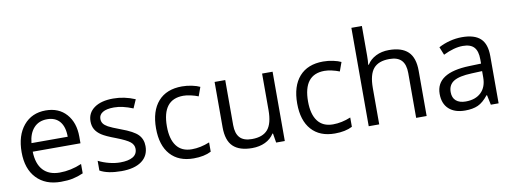

<svg xmlns="http://www.w3.org/2000/svg" viewBox="-61 -1105 3897 1460"><g transform="rotate(-10 1887.0 -375.0)"><path d="M312 9.8Q193.4 9.8 124.8 -62.5Q56.2 -134.8 56.2 -263.2Q56.2 -392.6 119.9 -468.8Q183.6 -544.9 291 -544.9Q391.6 -544.9 450.2 -478.8Q508.8 -412.6 508.8 -304.2V-252.9H140.1Q142.6 -158.7 187.7 -109.9Q232.9 -61 314.9 -61Q401.4 -61 485.8 -97.2V-24.9Q442.9 -6.3 404.5 1.7Q366.2 9.8 312 9.8ZM290 -477.1Q225.6 -477.1 187.3 -435.1Q148.9 -393.1 142.1 -318.8H421.9Q421.9 -395.5 387.7 -436.3Q353.5 -477.1 290 -477.1Z M992.2 -146Q992.2 -71.3 936.5 -30.8Q880.9 9.8 780.3 9.8Q673.8 9.8 614.3 -23.9V-99.1Q652.8 -79.6 697 -68.4Q741.2 -57.1 782.2 -57.1Q845.7 -57.1 879.9 -77.4Q914.1 -97.7 914.1 -139.2Q914.1 -170.4 887 -192.6Q859.9 -214.8 781.2 -245.1Q706.5 -272.9 675 -293.7Q643.6 -314.5 628.2 -340.8Q612.8 -367.2 612.8 -403.8Q612.8 -469.2 666 -507.1Q719.2 -544.9 812 -544.9Q898.4 -544.9 981 -509.8L952.1 -443.8Q871.6 -477.1 806.2 -477.1Q748.5 -477.1 719.2 -459Q689.9 -440.9 689.9 -409.2Q689.9 -387.7 700.9 -372.6Q711.9 -357.4 736.3 -343.8Q760.7 -330.1 830.1 -304.2Q925.3 -269.5 958.7 -234.4Q992.2 -199.2 992.2 -146Z M1337.9 9.8Q1221.7 9.8 1158 -61.8Q1094.2 -133.3 1094.2 -264.2Q1094.2 -398.4 1158.9 -471.7Q1223.6 -544.9 1343.3 -544.9Q1381.8 -544.9 1420.4 -536.6Q1459 -528.3 1481 -517.1L1456.1 -448.2Q1429.2 -459 1397.5 -466.1Q1365.7 -473.1 1341.3 -473.1Q1178.2 -473.1 1178.2 -265.1Q1178.2 -166.5 1218 -113.8Q1257.8 -61 1335.9 -61Q1402.8 -61 1473.1 -89.8V-18.1Q1419.4 9.8 1337.9 9.8Z M1676.3 -535.2V-188Q1676.3 -122.6 1706.1 -90.3Q1735.8 -58.1 1799.3 -58.1Q1883.3 -58.1 1922.1 -104Q1960.9 -149.9 1960.9 -253.9V-535.2H2042V0H1975.1L1963.4 -71.8H1959Q1934.1 -32.2 1889.9 -11.2Q1845.7 9.8 1789.1 9.8Q1691.4 9.8 1642.8 -36.6Q1594.2 -83 1594.2 -185.1V-535.2Z M2427.7 9.8Q2311.5 9.8 2247.8 -61.8Q2184.1 -133.3 2184.1 -264.2Q2184.1 -398.4 2248.8 -471.7Q2313.5 -544.9 2433.1 -544.9Q2471.7 -544.9 2510.3 -536.6Q2548.8 -528.3 2570.8 -517.1L2545.9 -448.2Q2519 -459 2487.3 -466.1Q2455.6 -473.1 2431.2 -473.1Q2268.1 -473.1 2268.1 -265.1Q2268.1 -166.5 2307.9 -113.8Q2347.7 -61 2425.8 -61Q2492.7 -61 2563 -89.8V-18.1Q2509.3 9.8 2427.7 9.8Z M3056.2 0V-346.2Q3056.2 -411.6 3026.4 -443.8Q2996.6 -476.1 2933.1 -476.1Q2848.6 -476.1 2809.8 -430.2Q2771 -384.3 2771 -279.8V0H2689.9V-759.8H2771V-529.8Q2771 -488.3 2767.1 -460.9H2772Q2795.9 -499.5 2840.1 -521.7Q2884.3 -543.9 2940.9 -543.9Q3039.1 -543.9 3088.1 -497.3Q3137.2 -450.7 3137.2 -349.1V0Z M3632.8 0 3616.7 -76.2H3612.8Q3572.8 -25.9 3533 -8.1Q3493.2 9.8 3433.6 9.8Q3354 9.8 3308.8 -31.2Q3263.7 -72.3 3263.7 -147.9Q3263.7 -310.1 3522.9 -317.9L3613.8 -320.8V-354Q3613.8 -417 3586.7 -447Q3559.6 -477.1 3500 -477.1Q3433.1 -477.1 3348.6 -436L3323.7 -498Q3363.3 -519.5 3410.4 -531.7Q3457.5 -543.9 3504.9 -543.9Q3600.6 -543.9 3646.7 -501.5Q3692.9 -459 3692.9 -365.2V0ZM3449.7 -57.1Q3525.4 -57.1 3568.6 -98.6Q3611.8 -140.1 3611.8 -214.8V-263.2L3530.8 -259.8Q3434.1 -256.3 3391.4 -229.7Q3348.6 -203.1 3348.6 -147Q3348.6 -103 3375.2 -80.1Q3401.9 -57.1 3449.7 -57.1Z"/></g></svg>

Font: f04114697
Style: Regular
Weight: 400
Foundry: Ascender Corporation
Version: Version 1.10